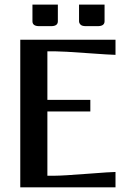

<svg xmlns="http://www.w3.org/2000/svg" viewBox="-20 -803 556 823"><path d="M228 -711.9Q228 -690.9 199.2 -690.9H147.9Q119.1 -690.9 119.1 -711.9V-783.2H228ZM428.2 -711.9Q428.2 -690.9 398.9 -690.9H348.1Q331.5 -690.9 325.2 -697.5Q318.8 -704.1 318.8 -711.9V-783.2H428.2ZM66.9 -632.8H475.1V-567.9Q456.5 -567.9 352.3 -575.4Q248 -583 215.8 -583H183.1V-375H367.2V-325.2H183.1V-49.8H215.8Q248 -49.8 352.3 -57.9Q456.5 -65.9 475.1 -65.9V0H66.9Z"/></svg>

Font: Resagokr
Style: Bold
Weight: 600
Designer: gluk
Foundry: gluk
Version: Version 0.95